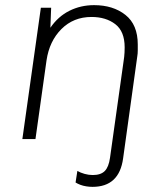

<svg xmlns="http://www.w3.org/2000/svg" viewBox="-20 -541 640 747"><path d="M340 186Q328 186 315.5 184Q303 182 292.5 178Q282 174 274 169L281 124Q293 131 309 135.5Q325 140 341 140Q372 140 387.5 124.5Q403 109 408 73L460 -297Q464 -322 464.5 -337Q465 -352 465 -357Q465 -419 428.5 -447Q392 -475 336 -475Q266 -475 219 -428Q172 -381 161 -306L118 0H67L139 -511H179L176 -433Q206 -477 250 -499Q294 -521 346 -521Q420 -521 468 -483Q516 -445 516 -368Q516 -359 516 -345.5Q516 -332 514 -321L459 75Q444 186 340 186Z"/></svg>

Font: Chivo Mono Medium Thin
Style: Italic
Weight: 250
Italic angle: -8.05°
Monospace: yes
Version: Version 1.008